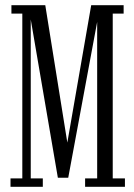

<svg xmlns="http://www.w3.org/2000/svg" viewBox="-20 -720 518 740"><path d="M20.5 0V-32.5H66V-667.5H24V-700H154.5L239.5 -170.5L331.5 -700H456.5V-667.5H414.5V-32.5H461.5V0H308V-32.5H354.5V-635.5L243 -35H203L98.5 -645V-32.5H145V0Z"/></svg>

Font: Imbue 10pt Light
Style: Regular
Weight: 300
Designer: Tyler Finck
Foundry: Etcetera Type Company
Version: Version 1.102; ttfautohint (v1.8.3)